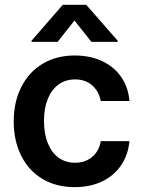

<svg xmlns="http://www.w3.org/2000/svg" viewBox="-20 -768 593 799"><path d="M37.1 -262.7Q37.1 -343.3 68.4 -405.5Q99.6 -467.8 157 -502.4Q214.4 -537.1 291 -537.1Q355 -537.1 405 -513.7Q455.1 -490.2 484.6 -447.3Q514.2 -404.3 518.6 -347.7H399.4Q391.6 -387.7 363.8 -412.6Q335.9 -437.5 292 -437.5Q253.4 -437.5 224.4 -416.7Q195.3 -396 179.2 -357.2Q163.1 -318.4 163.1 -265.6Q163.1 -211.4 179 -172.1Q194.8 -132.8 223.9 -111.8Q252.9 -90.8 292 -90.8Q334 -90.8 362.8 -114.3Q391.6 -137.7 399.4 -180.7H518.6Q513.7 -124.5 484.6 -81.1Q455.6 -37.6 405.8 -13.4Q356 10.7 291 10.7Q213.4 10.7 156 -23.9Q98.6 -58.6 67.9 -120.6Q37.1 -182.6 37.1 -262.7ZM290 -682.6 219.7 -593.8H111.3V-598.6L241.2 -748H338.9L469.7 -598.6V-593.8H360.4Z"/></svg>

Font: Pretendard Std SemiBold
Style: Regular
Weight: 600
Designer: Base glyphs from Inter by Rasmus Andersson; Hangeul glyphs from Noto Sans CJK(Source Han Sans) by Jang Soo-young and Kan
Foundry: Kil Hyung-jin
Version: Version 1.309